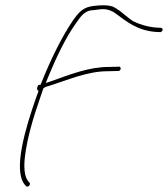

<svg xmlns="http://www.w3.org/2000/svg" viewBox="-20 -669 627 717"><path d="M120 -333 124 -329 114 -302C75 -190 29 -37 71 19C76 25 78 28 82 28C86 28 91 24 92 18C92 17 92 16 90 13L84 6C70 -13 69 -49 73 -83C81 -152 104 -229 129 -301L142 -339L146 -342C146 -342 155 -347 159 -347C230 -369 305 -403 382 -403L423 -404C426 -404 430 -408 431 -412C431 -414 429 -420 427 -420L386 -419C312 -419 242 -391 169 -365L151 -359L158 -377C189 -452 225 -529 265 -584C282 -609 298 -631 328 -631L352 -634C379 -638 400 -628 414 -617C450 -591 490 -556 559 -550L579 -549H580C580 -549 586 -552 587 -556C588 -561 587 -563 582 -565L564 -566C533 -568 498 -579 477 -590C457 -603 439 -620 424 -631H423C415 -637 409 -641 402 -644C383 -651 357 -650 331 -647C294 -643 277 -628 252 -592C211 -532 168 -444 135 -361L131 -352H124C121 -350 116 -337 120 -333Z"/></svg>

Font: Stray Cat
Style: ExLtCnObl
Weight: 200
Version: Version 1.0